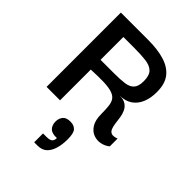

<svg xmlns="http://www.w3.org/2000/svg" viewBox="-237 -667 1029 1029"><g transform="rotate(45 277.5 -153.0)"><path d="M56 0V-563H263Q336 -563 387.5 -547Q439 -531 466.5 -495.5Q494 -460 494 -398Q494 -352 479.5 -317.5Q465 -283 436.5 -263.5Q408 -244 366 -244Q396 -244 413 -232.5Q430 -221 438.5 -202.5Q447 -184 450 -163Q453 -142 455.5 -122Q458 -102 464 -87.5Q470 -73 483 -68.5Q496 -64 521 -73V-14Q502 2 476 7.5Q450 13 425 4Q400 -5 383 -31.5Q366 -58 366 -106Q366 -141 363 -165Q360 -189 349.5 -203.5Q339 -218 316.5 -225.5Q294 -233 256 -234.5Q218 -236 158 -233V0ZM158 -307H259Q309 -307 340.5 -311.5Q372 -316 387.5 -334Q403 -352 403 -390Q403 -433 384 -452Q365 -471 328.5 -475.5Q292 -480 239 -480H158ZM219 257V190H244Q269 190 279 182Q289 174 289 155Q252 157 236.5 140.5Q221 124 221 98Q221 74 234 57.5Q247 41 279 41Q305 41 320 56.5Q335 72 335 119Q335 157 326 188.5Q317 220 297.5 238.5Q278 257 245 257Z"/></g></svg>

Font: Darker Grotesque Light
Style: Bold
Weight: 700
Version: Version 1.000;gftools[0.9.28]